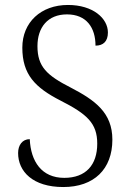

<svg xmlns="http://www.w3.org/2000/svg" viewBox="-20 -744 520 774"><path d="M235 10C359 10 433 -62 433 -181C433 -290 363 -340 265 -391C169 -440 131 -475 131 -558C131 -633 172 -686 250 -686C329 -686 365 -632 365 -560C396 -560 415 -577 415 -613C415 -670 355 -724 254 -724C145 -724 70 -654 70 -552C70 -444 121 -391 225 -338C331 -284 372 -247 372 -165C372 -79 326 -27 239 -27C148 -27 104 -93 100 -183C70 -183 53 -159 53 -127C53 -53 112 10 235 10Z"/></svg>

Font: Noto Serif Myanmar SemiCondensed Light
Style: Regular
Weight: 300
Width: 4
Designer: Ben Mitchell and the Monotype Design Team
Foundry: Monotype Imaging Inc.
Version: Version 2.106